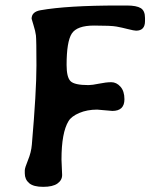

<svg xmlns="http://www.w3.org/2000/svg" viewBox="-20 -708 589 715"><path d="M72.3 -62.5V-73.7Q72.3 -82.5 84.2 -111.6Q96.2 -140.6 98.6 -169.4Q115.7 -367.7 115.7 -463.9Q115.7 -560.1 113.8 -576.2Q111.8 -592.3 104.7 -614.7Q97.7 -637.2 97.7 -638.2Q97.7 -664.1 130.9 -669.9Q230.5 -687.5 421.9 -687.5H452.1Q488.3 -687.5 504.2 -677.7Q520 -668 520 -641.1V-629.4Q520 -593.8 486.8 -593.8Q479.5 -593.8 456.5 -599.6Q433.6 -605.5 413.8 -609.1Q394 -612.8 330.3 -612.8Q266.6 -612.8 247.3 -583Q228 -553.2 228 -465.8Q228 -420.9 242.4 -406Q256.8 -391.1 309.6 -391.1Q322.8 -391.1 349.1 -396.5Q375.5 -401.9 394.5 -401.9Q413.6 -401.9 428.5 -385.3Q443.4 -368.7 443.4 -338.4Q443.4 -294.9 398.4 -294.9L341.8 -299.8Q304.7 -299.8 275.4 -287.4Q246.1 -274.9 235.4 -257.3Q209 -214.4 209 -113.8L211.4 -56.2Q211.4 -37.1 194.1 -24.7Q176.8 -12.2 140.6 -12.2Q104.5 -12.2 88.4 -26.1Q72.3 -40 72.3 -62.5Z"/></svg>

Font: Averia Gruesa Libre
Style: Regular
Weight: 500
Italic angle: -1.70001°
Version: Version 1.001